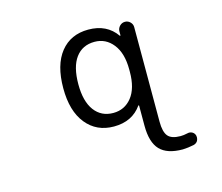

<svg xmlns="http://www.w3.org/2000/svg" viewBox="-106 -699 1213 1047"><g transform="rotate(-15 500.0 -175.5)"><path d="M343.8 -283.2Q343.8 -186.5 382.3 -134.8Q420.9 -83 488.3 -83Q552.7 -83 592.8 -133.3Q632.8 -183.6 632.8 -276.4V-290Q632.8 -381.8 592.3 -433.1Q551.8 -484.4 488.3 -484.4Q419.9 -484.4 381.8 -433.1Q343.8 -381.8 343.8 -283.2ZM258.8 -283.2Q258.8 -415 315.9 -486.3Q373 -557.6 472.7 -557.6Q577.1 -557.6 630.9 -480.5Q631.8 -479.5 633.3 -480Q634.8 -480.5 634.8 -481.4V-505.9Q635.7 -522.5 647.9 -534.7Q660.2 -546.9 677.2 -546.9Q694.3 -546.9 706.5 -534.7Q718.8 -522.5 718.8 -505.9V28.3Q718.8 85.9 738.8 109.9Q758.8 133.8 809.6 133.8Q827.1 133.8 848.6 128.9Q863.3 125 876 131.8Q888.7 138.7 892.6 153.3Q893.6 158.2 893.6 163.1Q893.6 172.9 888.7 182.6Q880.9 195.3 865.2 199.2Q832 206.1 802.7 207Q714.8 207 674.3 164.6Q633.8 122.1 633.8 28.3V-85.9Q633.8 -86.9 632.3 -87.4Q630.9 -87.9 629.9 -86.9Q576.2 -10.7 472.7 -10.7Q375 -10.7 316.9 -82.5Q258.8 -154.3 258.8 -283.2Z"/></g></svg>

Font: Rounded Mgen+ 1m regular
Style: Regular
Weight: 400
Designer: [Source Han Sans]
Ryoko NISHIZUKA  (kana & ideographs); Paul D. Hunt (Latin, Greek & Cyrillic); Wenlong ZHANG  (bopomofo
Version: Version 1.059.20150602